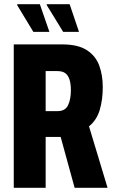

<svg xmlns="http://www.w3.org/2000/svg" viewBox="-20 -901 541 921"><path d="M46 0V-688H278Q354 -688 396.5 -660.5Q439 -633 456 -586.5Q473 -540 473 -483Q473 -423 458.5 -374Q444 -325 407 -295L496 0H338L271 -244H199V0ZM199 -368H257Q293 -368 306.5 -396.5Q320 -425 320 -468Q320 -497 314 -517.5Q308 -538 294.5 -549Q281 -560 255 -560H199ZM283 -748 204 -877V-881H314L359 -748ZM140 -748 62 -877 63 -881H171L217 -748Z"/></svg>

Font: Archivo ExtraCondensed ExtraBold
Style: Regular
Weight: 800
Width: 2
Designer: Hector Gatti
Foundry: Omnibus-Type
Version: Version 2.001